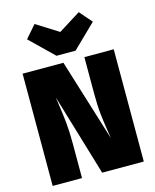

<svg xmlns="http://www.w3.org/2000/svg" viewBox="-138 -1057 928 1150"><g transform="rotate(-15 325.5 -482.5)"><path d="M608 0H350L198 -508L205 -459Q214 -398 219.5 -344.5Q225 -291 225 -216V0H43V-696H296L454 -186L445 -244Q437 -295 431.5 -345Q426 -395 426 -473V-696H608ZM385 -747H267L122 -888L189 -965L326 -879L463 -965L530 -888Z"/></g></svg>

Font: Trujillo Black
Style: Regular
Weight: 900
Designer: Fira Sans original fonts by bBox Type GmbH, Carrois Corporate GbR, & Edenspiekermann AG / Changes by Cristiano Sobral
Foundry: Fira Sans original fonts by bBox Type GmbH, Carrois Corporate GbR, & Edenspiekermann AG / Changes by Cristiano Sobral
Version: Version 4.301;July 28, 2020;FontCreator 13.0.0.2655 64-bit